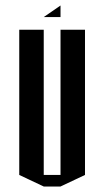

<svg xmlns="http://www.w3.org/2000/svg" viewBox="-20 -642 379 698"><path d="M139 -580 200 -622V-580ZM200 -534H289V-6L200 36H139L50 -6V-534H139V-6H200Z"/></svg>

Font: Frankia
Style: Regular
Weight: 400
Version: Version 001.000